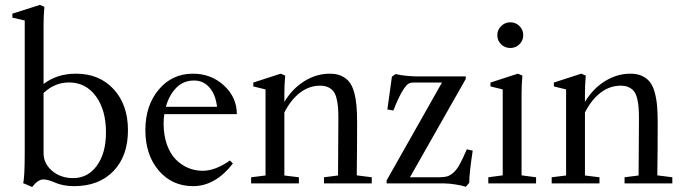

<svg xmlns="http://www.w3.org/2000/svg" viewBox="-20 -746 2780 781"><path d="M110.8 14.6 74.2 -1Q80.6 -24.4 80.6 -128.9V-662.6L30.3 -674.3V-690.4L142.1 -726.1L160.6 -718.3Q157.2 -681.6 157.2 -646.5V-404.3Q211.9 -446.3 289.1 -446.3Q384.3 -446.3 442.4 -383.1Q500.5 -319.8 500.5 -216.3Q500.5 -111.3 441.4 -50Q382.3 11.2 281.7 11.2Q235.8 11.2 202.1 -3.9Q174.8 -16.1 156.2 -16.1Q134.3 -16.1 110.8 14.6ZM157.2 -123Q157.2 -80.6 192.1 -51Q227.1 -21.5 277.3 -21.5Q337.4 -21.5 374.3 -72.5Q411.1 -123.5 411.1 -207.5Q411.1 -298.8 369.9 -354.7Q328.6 -410.6 261.2 -410.6Q202.6 -410.6 157.2 -367.7Z M765.6 11.2Q679.7 11.2 625.5 -52.5Q571.3 -116.2 571.3 -216.8Q571.3 -316.9 625.7 -381.6Q680.2 -446.3 764.6 -446.3Q838.9 -446.3 891.1 -398.2Q943.4 -350.1 943.4 -281.7H648.4Q645.5 -262.7 645.5 -243.7Q645.5 -196.3 658.7 -158.7Q671.9 -121.1 694.3 -98.1Q716.8 -75.2 744.9 -63.2Q772.9 -51.3 804.2 -51.3Q856 -51.3 915.5 -93.3L927.2 -80.6Q855.5 11.2 765.6 11.2ZM769.5 -418.5Q725.6 -418.5 696.5 -388.4Q667.5 -358.4 654.8 -311.5H862.8Q856.9 -361.8 832 -390.1Q807.1 -418.5 769.5 -418.5Z M1001.5 0V-24.9L1060.1 -32.2V-382.3L1010.3 -394.5V-410.2L1121.6 -446.3L1140.1 -438.5Q1136.7 -400.9 1136.7 -366.2V-331.5Q1168.9 -385.3 1218 -415.8Q1267.1 -446.3 1321.8 -446.3Q1349.6 -446.3 1369.4 -437Q1389.2 -427.7 1401.4 -411.9Q1413.6 -396 1420.7 -369.9Q1427.7 -343.8 1430.2 -315.4Q1432.6 -287.1 1432.6 -247.1Q1432.6 -138.2 1431.2 -32.7L1492.2 -24.9V0H1297.9V-24.9L1355 -32.2Q1356.4 -259.3 1356.4 -262.7Q1356.4 -290 1355 -308.6Q1353.5 -327.1 1349.1 -345.2Q1344.7 -363.3 1336.7 -374Q1328.6 -384.8 1314.9 -391.1Q1301.3 -397.5 1281.7 -397.5Q1238.3 -397.5 1201.2 -369.6Q1164.1 -341.8 1136.7 -288.6V-32.2L1195.8 -24.9V0Z M1875 13.7Q1860.4 8.8 1833.3 4.4Q1806.2 0 1784.7 0H1552.7V-12.2L1777.8 -410.2H1661.6Q1648.4 -410.2 1640.6 -404.8Q1632.8 -399.4 1623 -385.3Q1603.5 -356.9 1580.1 -296.4L1555.7 -300.8L1574.2 -434.1L1588.9 -444.8Q1630.9 -435.1 1685.1 -435.1H1874.5V-424.8L1647.5 -24.9H1763.7Q1785.2 -24.9 1797.4 -28.1Q1809.6 -31.2 1823.5 -43Q1837.4 -54.7 1849.6 -76.9Q1861.8 -99.1 1878.9 -138.7L1902.8 -133.3Q1888.7 -41 1888.7 -2.4Z M2002.9 -603Q2002.9 -624.5 2018.6 -639.9Q2034.2 -655.3 2055.7 -655.3Q2077.6 -655.3 2093 -640.1Q2108.4 -625 2108.4 -603Q2108.4 -581.1 2093 -565.9Q2077.6 -550.8 2055.7 -550.8Q2033.7 -550.8 2018.3 -565.9Q2002.9 -581.1 2002.9 -603ZM1966.3 0V-24.9L2024.9 -32.7V-382.3L1975.1 -394.5V-410.2L2086.4 -446.3L2105 -438.5Q2101.6 -400.9 2101.6 -366.2V-32.7L2160.6 -24.9V0Z M2224.1 0V-24.9L2282.7 -32.2V-382.3L2232.9 -394.5V-410.2L2344.2 -446.3L2362.8 -438.5Q2359.4 -400.9 2359.4 -366.2V-331.5Q2391.6 -385.3 2440.7 -415.8Q2489.7 -446.3 2544.4 -446.3Q2572.3 -446.3 2592 -437Q2611.8 -427.7 2624 -411.9Q2636.2 -396 2643.3 -369.9Q2650.4 -343.8 2652.8 -315.4Q2655.3 -287.1 2655.3 -247.1Q2655.3 -138.2 2653.8 -32.7L2714.8 -24.9V0H2520.5V-24.9L2577.6 -32.2Q2579.1 -259.3 2579.1 -262.7Q2579.1 -290 2577.6 -308.6Q2576.2 -327.1 2571.8 -345.2Q2567.4 -363.3 2559.3 -374Q2551.3 -384.8 2537.6 -391.1Q2523.9 -397.5 2504.4 -397.5Q2460.9 -397.5 2423.8 -369.6Q2386.7 -341.8 2359.4 -288.6V-32.2L2418.5 -24.9V0Z"/></svg>

Font: Elstob
Style: Regular
Weight: 400
Designer: Peter S. Baker
Version: Version 1.015